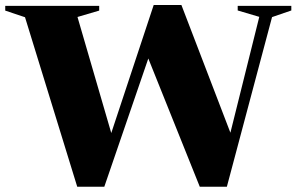

<svg xmlns="http://www.w3.org/2000/svg" viewBox="-38 -728 1160 752"><path d="M557.5 -541.5 370.5 3.5H264.5L60 -660.5L-17.5 -686.5V-705H350.5V-686.5L265.5 -661.5L411.5 -160L370.5 -124.5L564 -708.5H672.5L885 -154.5L849.5 -148.5L977.5 -662L893 -687V-705H1103V-687L1027.5 -661L850.5 3.5H744.5L528 -536Z"/></svg>

Font: Newsreader 60pt
Style: Bold
Weight: 700
Designer: Hugues Gentile
Foundry: Production Type
Version: Version 1.003